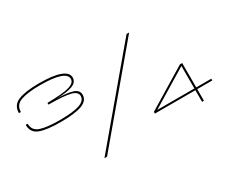

<svg xmlns="http://www.w3.org/2000/svg" viewBox="-105 -1011 1600 1341"><g transform="rotate(-30 695.5 -341.0)"><path d="M281.5 -371Q165.5 -371 111 -392.5Q56.5 -414 56.5 -476.5H72.5Q72.5 -422.5 123.2 -404.2Q174 -386 281.5 -386Q389.5 -386 440 -403.8Q490.5 -421.5 490.5 -459.5Q490.5 -493.5 439.8 -506.2Q389 -519 265 -519.5V-533.5Q390.5 -535 440.5 -549.8Q490.5 -564.5 490.5 -597Q490.5 -631 438.5 -648.8Q386.5 -666.5 281.5 -666.5Q180.5 -666.5 126.5 -647.2Q72.5 -628 72.5 -571H56.5Q56.5 -635 114.5 -658.2Q172.5 -681.5 281.5 -681.5Q395 -681.5 450.8 -660.2Q506.5 -639 506.5 -599Q506.5 -561 462.8 -544.5Q419 -528 333 -527Q419.5 -526.5 463 -512.2Q506.5 -498 506.5 -460Q506.5 -413.5 451.8 -392.2Q397 -371 281.5 -371ZM416.5 0 984 -674H1005L437.5 0ZM1204 0V-93.5H877.5V-107.5L1201 -304H1219V-107.5H1340.5V-93.5H1219V0ZM905 -107.5H1204V-289Z"/></g></svg>

Font: Anybody UltraExpanded Thin
Style: Regular
Weight: 100
Width: 9
Designer: Tyler Finck
Foundry: Etcetera Type Company
Version: Version 1.010; ttfautohint (v1.8.3) -l 8 -r 50 -G 200 -x 14 